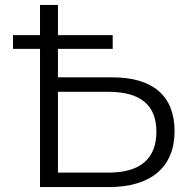

<svg xmlns="http://www.w3.org/2000/svg" viewBox="-20 -762 775 782"><path d="M33 -619V-563H143V0H422C595 0 691 -81 691 -228C691 -371 603 -447 438 -447H216V-563H439V-619H216V-742H143V-619ZM422 -388C552 -388 617 -334 617 -226C617 -115 551 -59 422 -59H216V-388Z"/></svg>

Font: Malon Grotesk
Style: Regular
Weight: 400
Designer: Julieta Ulanovsky
Foundry: Julieta Ulanovsky
Version: Version 7.200